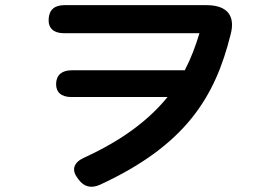

<svg xmlns="http://www.w3.org/2000/svg" viewBox="-20 -707 1040 746"><path d="M280 -17 285 -10C306 19 334 26 368 11C702 -143 816 -331 876 -573C895 -644 865 -687 782 -687H230C192 -687 171 -669 169 -633C167 -597 189 -578 228 -578H755C740 -528 722 -480 698 -434H259C221 -434 199 -416 198 -382C197 -349 218 -330 257 -330H631C560 -243 459 -164 306 -94C267 -76 257 -48 280 -17Z"/></svg>

Font: 寒蝉团圆体 Round
Style: Regular
Weight: 500
Designer: 寒蝉字型
Version: Version 2.700;Glyphs 3.1.1 (3135)